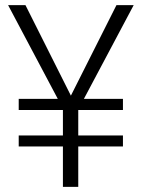

<svg xmlns="http://www.w3.org/2000/svg" viewBox="-20 -731 556 751"><path d="M257.3 -356.9 435.5 -710.9H502.9L308.1 -344.2H460.9V-300.8H286.1V-201.2H460.9V-158.2H286.1V0H226.1V-158.2H53.2V-201.2H226.1V-300.8H53.2V-344.2H206.1L11.7 -710.9H79.6Z"/></svg>

Font: Vazir Thin FD-UI
Style: Thin-FD-UI
Weight: 100
Designer: Saber Rastikerdar
Foundry: Saber Rastikerdar
Version: Version 30.1.0